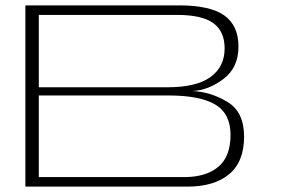

<svg xmlns="http://www.w3.org/2000/svg" viewBox="-20 -695 1046 715"><path d="M74.5 0H677.5Q777.5 0 833.2 -46.2Q889 -92.5 889 -186.5Q889 -278 827 -315.5Q765 -353 697 -356Q756.5 -359 812.2 -401Q868 -443 868 -521.5Q868 -600.5 814.8 -637.8Q761.5 -675 647.5 -675H74.5ZM124.5 -35.5V-339.5H607Q724.5 -339.5 781.5 -305.8Q838.5 -272 838.5 -192.5Q838.5 -112 793 -73.8Q747.5 -35.5 665.5 -35.5ZM124.5 -370V-639.5H638.5Q732 -639.5 774.2 -609Q816.5 -578.5 816.5 -514.5Q816.5 -446.5 764 -408.2Q711.5 -370 602.5 -370Z"/></svg>

Font: Anybody ExtraExpanded ExtraLight
Style: Regular
Weight: 250
Width: 8
Version: Version 1.113;gftools[0.9.25]